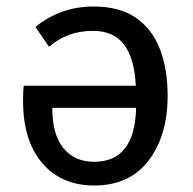

<svg xmlns="http://www.w3.org/2000/svg" viewBox="-20 -559 593 591"><path d="M270 12Q169 12 110 -57Q51 -126 51 -248Q51 -281 53 -295H398Q394 -379 362 -421.5Q330 -464 266 -464Q187 -464 131 -415L89 -476Q167 -539 268 -539Q348 -539 398 -504.5Q448 -470 472 -408.5Q496 -347 496 -264Q496 -142 437.5 -65Q379 12 270 12ZM270 -61Q395 -61 399 -227H141Q141 -144 175.5 -102.5Q210 -61 270 -61Z"/></svg>

Font: Trujillo
Style: Regular
Weight: 400
Designer: Fira Sans original fonts by bBox Type GmbH, Carrois Corporate GbR, & Edenspiekermann AG / Changes by Cristiano Sobral
Foundry: Fira Sans original fonts by bBox Type GmbH, Carrois Corporate GbR, & Edenspiekermann AG / Changes by Cristiano Sobral
Version: Version 4.301;October 17, 2021;FontCreator 14.0.0.2814 64-bi